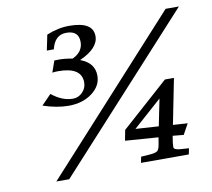

<svg xmlns="http://www.w3.org/2000/svg" viewBox="-66 -608 766 695"><g transform="rotate(-10 317.0 -260.5)"><path d="M85 -266.1 120.6 -302.7Q159.2 -271.5 198.7 -271.5Q218.8 -271.5 233.6 -286.6Q248.5 -301.8 248.5 -322.8Q248.5 -378.9 162.6 -378.9Q151.9 -378.9 141.1 -377.4L155.8 -419.4Q165 -419.9 173.3 -419.9Q195.8 -419.9 222.2 -414.6Q261.2 -432.6 261.2 -469.2Q261.2 -510.7 215.8 -510.7Q172.9 -510.7 161.1 -459.5H135.3L147 -516.1Q189 -533.7 230.5 -533.7Q317.9 -533.7 317.9 -480.5Q317.9 -436 248 -404.8Q299.8 -385.7 299.8 -338.4Q299.8 -300.8 265.1 -274.9Q230.5 -249 178.7 -249Q135.3 -249 85 -266.1ZM86.9 13.2 585 -533.7H633.8L134.3 13.2ZM479 -80.1 357.4 -88.9 364.7 -127.4 538.1 -282.2H571.3L538.1 -115.2L591.8 -111.8L570.3 -72.8L530.3 -76.7Q525.4 -49.8 525.4 -36.1Q525.4 -25.4 551.3 -23.9L580.6 -22L576.2 0H400.4L404.8 -22L432.6 -23.9Q458 -25.4 465.1 -31.2Q472.2 -37.1 475.1 -57.1Q476.6 -65.4 479 -80.1ZM486.8 -119.1 506.8 -217.8 401.9 -124.5Z"/></g></svg>

Font: IranNastaliq
Style: Regular
Weight: 400
Designer: Hossein Zahedi
Version: Version 1.5